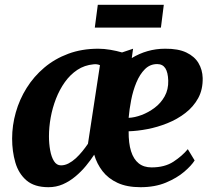

<svg xmlns="http://www.w3.org/2000/svg" viewBox="-20 -770 886 800"><path d="M534.5 -567 529 -528Q560 -547 595 -557Q630 -567 668 -567Q722.5 -567.5 756.5 -551.2Q790.5 -535 807 -507.2Q823.5 -479.5 824.5 -445Q825.5 -397 805.8 -361Q786 -325 752.2 -299Q718.5 -273 677.2 -256.5Q636 -240 594 -232Q552 -224 516 -223Q515.5 -173.5 526 -140Q536.5 -106.5 557.8 -89.5Q579 -72.5 611.5 -72.5Q666.5 -72.5 703 -96.5Q739.5 -120.5 762.5 -148.5L791 -101.5Q778 -80.5 747.8 -54.5Q717.5 -28.5 671.5 -9.2Q625.5 10 565.5 10Q509 10 470 -8Q431 -26 407.2 -56.8Q383.5 -87.5 372.5 -125.5Q358 -103 338.2 -79Q318.5 -55 294.2 -34.8Q270 -14.5 242 -2.2Q214 10 182 10Q123.5 10 90.5 -18.2Q57.5 -46.5 44 -92.8Q30.5 -139 30.5 -192.5Q30.5 -247.5 45.8 -301.5Q61 -355.5 91 -403.5Q121 -451.5 164.5 -488.2Q208 -525 264.5 -546Q321 -567 389.5 -567Q413.5 -567 440 -562.5Q466.5 -558 488.5 -551.5ZM346.5 -171 396.5 -498.5Q390.5 -501 383.8 -502Q377 -503 369.5 -502Q332 -498.5 302.2 -478.8Q272.5 -459 250.2 -427.8Q228 -396.5 213.2 -358.5Q198.5 -320.5 191.2 -280.2Q184 -240 184 -202Q184 -172 189 -144Q194 -116 205 -98.5Q216 -81 234 -81Q250 -81 265.5 -89Q281 -97 295.5 -110.2Q310 -123.5 323 -139.5Q336 -155.5 346.5 -171ZM635 -503Q605 -503 583.8 -481.8Q562.5 -460.5 548.2 -426.2Q534 -392 526.5 -353Q519 -314 516 -279Q541 -280 569.8 -290.8Q598.5 -301.5 624.2 -320.8Q650 -340 666 -368.5Q682 -397 681 -434Q680 -468.5 668.8 -485.8Q657.5 -503 635 -503ZM387.5 -750H662.5L650.5 -655H375Z"/></svg>

Font: Merriweather 20pt ExtraBold
Style: Italic
Weight: 800
Italic angle: -7.8°
Version: Version 2.101